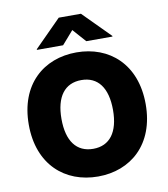

<svg xmlns="http://www.w3.org/2000/svg" viewBox="-99 -1015 969 1107"><g transform="rotate(-10 385.5 -461.5)"><path d="M727.5 -353.5C727.5 -588.9 577.1 -716.8 385.7 -716.8C192.4 -716.8 43 -588.9 43 -353.5C43 -119.1 192.4 9.8 385.7 9.8C577.1 9.8 727.5 -118.2 727.5 -353.5ZM536.1 -353.5C536.1 -223.6 482.4 -152.3 385.7 -152.3C288.1 -152.3 234.4 -223.6 234.4 -353.5C234.4 -483.4 288.1 -554.7 385.7 -554.7C482.4 -554.7 536.1 -483.4 536.1 -353.5ZM453.1 -770.5H606.4V-774.4L450.2 -931.6H320.3L164.1 -774.4V-770.5H317.4L384.8 -847.7Z"/></g></svg>

Font: Pretendard Black
Style: Regular
Weight: 900
Designer: Base glyphs from Inter by Rasmus Andersson; Hangeul glyphs from Noto Sans CJK(Source Han Sans) by Jang Soo-young and Kan
Foundry: Kil Hyung-jin
Version: Version 1.309;Glyphs 3.2 (3225)